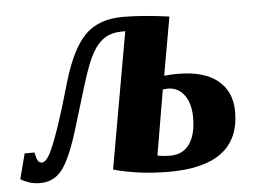

<svg xmlns="http://www.w3.org/2000/svg" viewBox="-75 -521 776 582"><g transform="rotate(-5 312.5 -230.0)"><path d="M321.8 -426.3H313Q281.7 -426.3 260 -413.1Q238.3 -399.9 221.7 -370.8Q205.1 -341.8 184.1 -273.4L144.5 -143.1Q118.2 -57.1 92.8 -23.7Q67.4 9.8 24.9 9.8Q6.3 9.8 -9.5 4.4Q-25.4 -1 -34.2 -7.3L-14.2 -84H15.6L20 -66.4Q24.4 -51.8 35.6 -51.8Q47.4 -51.8 59.8 -74.7Q72.3 -97.7 90.8 -151.9Q109.4 -206.1 132.3 -286.6Q161.1 -386.2 202.6 -428.2Q244.1 -470.2 317.9 -470.2Q377.4 -470.2 459 -459L427.7 -281.7Q447.3 -283.7 469.7 -283.7Q548.3 -283.7 590.3 -249.8Q632.3 -215.8 632.3 -154.3Q632.3 9.8 417.5 9.8Q327.1 9.8 248.5 -11.7ZM435.1 -241.7 419.9 -240.7 386.2 -42.5Q403.8 -38.6 425.3 -38.6Q463.4 -38.6 483.6 -67.1Q503.9 -95.7 503.9 -147.9Q503.9 -190.9 485.1 -216.3Q466.3 -241.7 435.1 -241.7Z"/></g></svg>

Font: Tinos
Style: Bold Italic
Weight: 700
Italic angle: -16.333°
Designer: Steve Matteson
Foundry: Monotype Imaging Inc.
Version: Version 1.23